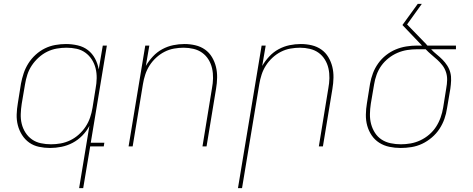

<svg xmlns="http://www.w3.org/2000/svg" viewBox="-20 -755 2440 990"><path d="M243 -11Q268 -11 293 -15.5Q318 -20 342 -31.5Q366 -43 386.5 -61.5Q407 -80 421.5 -102Q436 -124 444.5 -149Q453 -174 457 -199L473 -299Q478 -325 478.5 -351.5Q479 -378 473 -402.5Q467 -427 453.5 -448Q440 -469 420 -483.5Q400 -498 375 -503.5Q350 -509 323 -509Q298 -509 272.5 -504.5Q247 -500 223.5 -488.5Q200 -477 179.5 -458.5Q159 -440 144 -417.5Q129 -395 121 -370Q113 -345 109 -320L92 -220Q88 -194 87 -167.5Q86 -141 92 -116.5Q98 -92 111.5 -71Q125 -50 145 -36Q165 -22 190.5 -16.5Q216 -11 243 -11ZM388 215 441 -106Q427 -79 404.5 -56Q382 -33 354.5 -18.5Q327 -4 297 2Q267 8 238 8Q209 8 181 2Q153 -4 131 -19.5Q109 -35 94 -58.5Q79 -82 72 -109Q65 -136 66 -165Q67 -194 72 -223L88 -323Q93 -350 102 -377Q111 -404 126.5 -428.5Q142 -453 164 -473Q186 -493 211.5 -505.5Q237 -518 265 -523Q293 -528 320 -528Q351 -528 381 -521Q411 -514 433.5 -496.5Q456 -479 470 -453Q484 -427 489 -397L510 -520H531L448 -19H518L515 0H445L409 215Z M643 0 729 -520H750L732 -415Q747 -441 768.5 -464Q790 -487 817 -501.5Q844 -516 873 -522Q902 -528 931 -528Q960 -528 987.5 -521.5Q1015 -515 1037 -499.5Q1059 -484 1073 -460.5Q1087 -437 1093.5 -410.5Q1100 -384 1099.5 -355Q1099 -326 1094 -297L1045 0H1024L1073 -300Q1078 -326 1078.5 -352Q1079 -378 1073.5 -402.5Q1068 -427 1055 -448Q1042 -469 1022.5 -483Q1003 -497 978 -503Q953 -509 927 -509Q903 -509 877.5 -504.5Q852 -500 828.5 -488Q805 -476 785 -457.5Q765 -439 751 -417Q737 -395 729 -370.5Q721 -346 717 -321L664 0Z M1207 215 1329 -520H1350L1332 -415Q1347 -441 1368.5 -464Q1390 -487 1417 -501.5Q1444 -516 1473 -522Q1502 -528 1531 -528Q1560 -528 1587.5 -521.5Q1615 -515 1637 -499.5Q1659 -484 1673 -460.5Q1687 -437 1693.5 -410.5Q1700 -384 1699.5 -355Q1699 -326 1694 -297L1645 0H1624L1673 -300Q1678 -326 1678.5 -352Q1679 -378 1673.5 -402.5Q1668 -427 1655 -448Q1642 -469 1622.5 -483Q1603 -497 1578 -503Q1553 -509 1527 -509Q1503 -509 1477.5 -504.5Q1452 -500 1428.5 -488Q1405 -476 1385 -457.5Q1365 -439 1351 -417Q1337 -395 1329 -370.5Q1321 -346 1317 -321L1228 215Z M2046 8Q2016 8 1987.5 2Q1959 -4 1935.5 -19Q1912 -34 1896.5 -57Q1881 -80 1873.5 -107Q1866 -134 1866.5 -164Q1867 -194 1872 -223L1888 -323Q1893 -351 1903 -377.5Q1913 -404 1930 -428Q1947 -452 1970.5 -470.5Q1994 -489 2020.5 -500Q2047 -511 2075 -515.5Q2103 -520 2130 -520H2156L2055 -626L2134 -735H2155L2079 -629L2178 -527Q2179 -525 2180.5 -523.5Q2182 -522 2184 -520H2331V-501H2203Q2216 -487 2231.5 -474.5Q2247 -462 2261 -448Q2275 -434 2286 -417Q2297 -400 2302 -380.5Q2307 -361 2306 -339.5Q2305 -318 2302 -297L2285 -197Q2281 -169 2271.5 -142Q2262 -115 2246 -90.5Q2230 -66 2206.5 -46Q2183 -26 2156.5 -13.5Q2130 -1 2101.5 3.5Q2073 8 2046 8ZM2047 -11Q2072 -11 2097.5 -15.5Q2123 -20 2147.5 -31.5Q2172 -43 2193 -61Q2214 -79 2228.5 -101.5Q2243 -124 2252 -149.5Q2261 -175 2265 -200L2281 -300Q2285 -321 2285.5 -342.5Q2286 -364 2279.5 -383.5Q2273 -403 2261 -418.5Q2249 -434 2234 -447.5Q2219 -461 2203.5 -474Q2188 -487 2175 -501H2130Q2105 -501 2079.5 -497Q2054 -493 2029.5 -482.5Q2005 -472 1983.5 -455Q1962 -438 1946.5 -416.5Q1931 -395 1922 -370Q1913 -345 1909 -320L1892 -220Q1888 -194 1887.5 -167Q1887 -140 1893.5 -115.5Q1900 -91 1913.5 -70Q1927 -49 1947.5 -35.5Q1968 -22 1994 -16.5Q2020 -11 2047 -11Z"/></svg>

Font: Iosevka Thin Extended
Style: Italic
Weight: 100
Width: 7
Italic angle: -9°
Monospace: yes
Designer: Belleve Invis
Foundry: Belleve Invis
Version: Version 32.5.0; ttfautohint (v1.8.4)